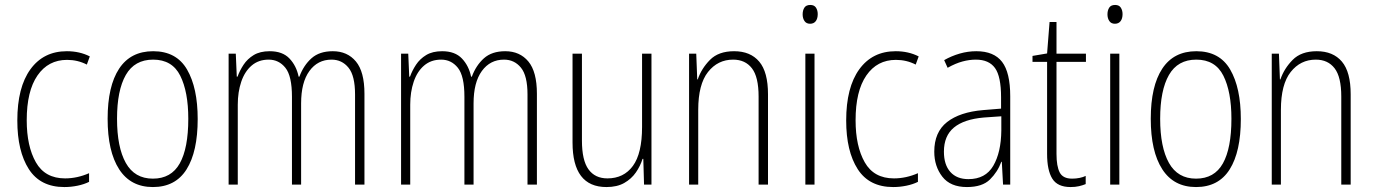

<svg xmlns="http://www.w3.org/2000/svg" viewBox="-20 -746 5551 776"><path d="M240 10Q143 10 96.5 -62.5Q50 -135 50 -259Q50 -393 103 -466Q156 -539 250 -539Q302 -539 343 -518L331 -485Q294 -504 251 -504Q175 -504 131.5 -441Q88 -378 88 -260Q88 -155 125 -90Q162 -25 243 -25Q292 -25 340 -46V-11Q320 -1 293.5 4.5Q267 10 240 10Z M779 -265Q779 -133 734 -61.5Q689 10 598 10Q508 10 461.5 -62Q415 -134 415 -266Q415 -398 461.5 -468.5Q508 -539 599 -539Q693 -539 736 -465Q779 -391 779 -265ZM453 -266Q453 -151 488.5 -87.5Q524 -24 598 -24Q672 -24 706.5 -85.5Q741 -147 741 -266Q741 -375 708.5 -440Q676 -505 599 -505Q524 -505 488.5 -443Q453 -381 453 -266Z M1325 -539Q1384 -539 1418.5 -497.5Q1453 -456 1453 -367V0H1415V-364Q1415 -440 1388.5 -472.5Q1362 -505 1320 -505Q1264 -505 1230.5 -459Q1197 -413 1197 -328V0H1160V-355Q1160 -439 1133.5 -472Q1107 -505 1066 -505Q1025 -505 997 -481Q969 -457 955 -415.5Q941 -374 941 -323V0H904V-529H933L937 -436H940Q949 -461 964.5 -484.5Q980 -508 1005.5 -523.5Q1031 -539 1070 -539Q1122 -539 1150 -509.5Q1178 -480 1187 -436H1190Q1207 -482 1239 -510.5Q1271 -539 1325 -539Z M2022 -539Q2081 -539 2115.5 -497.5Q2150 -456 2150 -367V0H2112V-364Q2112 -440 2085.5 -472.5Q2059 -505 2017 -505Q1961 -505 1927.5 -459Q1894 -413 1894 -328V0H1857V-355Q1857 -439 1830.5 -472Q1804 -505 1763 -505Q1722 -505 1694 -481Q1666 -457 1652 -415.5Q1638 -374 1638 -323V0H1601V-529H1630L1634 -436H1637Q1646 -461 1661.5 -484.5Q1677 -508 1702.5 -523.5Q1728 -539 1767 -539Q1819 -539 1847 -509.5Q1875 -480 1884 -436H1887Q1904 -482 1936 -510.5Q1968 -539 2022 -539Z M2613 -529V0H2583L2580 -104H2577Q2568 -75 2550 -49Q2532 -23 2503 -6.5Q2474 10 2431 10Q2294 10 2294 -170V-529H2332V-178Q2332 -98 2358.5 -61.5Q2385 -25 2435 -25Q2501 -25 2538 -75.5Q2575 -126 2575 -233V-529Z M2947 -539Q3013 -539 3048.5 -497Q3084 -455 3084 -365V0H3046V-356Q3046 -435 3019 -470Q2992 -505 2943 -505Q2881 -505 2841.5 -455Q2802 -405 2802 -302V0H2765V-529H2794L2798 -425H2800Q2815 -469 2849.5 -504Q2884 -539 2947 -539Z M3255 -726Q3271 -726 3278 -715Q3285 -704 3285 -689Q3285 -671 3277 -660.5Q3269 -650 3254 -650Q3239 -650 3231.5 -661Q3224 -672 3224 -688Q3224 -704 3231 -715Q3238 -726 3255 -726ZM3272 -529V0H3235V-529Z M3590 10Q3493 10 3446.5 -62.5Q3400 -135 3400 -259Q3400 -393 3453 -466Q3506 -539 3600 -539Q3652 -539 3693 -518L3681 -485Q3644 -504 3601 -504Q3525 -504 3481.5 -441Q3438 -378 3438 -260Q3438 -155 3475 -90Q3512 -25 3593 -25Q3642 -25 3690 -46V-11Q3670 -1 3643.5 4.5Q3617 10 3590 10Z M3926 -539Q3997 -539 4030 -496Q4063 -453 4063 -357V0H4034L4029 -92H4027Q4012 -51 3981 -20.5Q3950 10 3888 10Q3821 10 3788.5 -32Q3756 -74 3756 -133Q3756 -212 3807.5 -252.5Q3859 -293 3953 -301L4026 -307V-353Q4026 -437 4001.5 -471Q3977 -505 3924 -505Q3898 -505 3870 -497.5Q3842 -490 3810 -472L3796 -503Q3826 -520 3859 -529.5Q3892 -539 3926 -539ZM3956 -271Q3876 -264 3835.5 -230.5Q3795 -197 3795 -133Q3795 -80 3821 -51Q3847 -22 3894 -22Q3963 -22 3994.5 -76Q4026 -130 4027 -218V-276Z M4313 -24Q4329 -24 4343.5 -27Q4358 -30 4368 -35V-2Q4356 3 4341 6.5Q4326 10 4307 10Q4254 10 4233 -24Q4212 -58 4212 -124V-496H4153V-520L4212 -530L4222 -657H4250V-529H4369V-496H4250V-124Q4250 -74 4263 -49Q4276 -24 4313 -24Z M4487 -726Q4503 -726 4510 -715Q4517 -704 4517 -689Q4517 -671 4509 -660.5Q4501 -650 4486 -650Q4471 -650 4463.5 -661Q4456 -672 4456 -688Q4456 -704 4463 -715Q4470 -726 4487 -726ZM4504 -529V0H4467V-529Z M4995 -265Q4995 -133 4950 -61.5Q4905 10 4814 10Q4724 10 4677.5 -62Q4631 -134 4631 -266Q4631 -398 4677.5 -468.5Q4724 -539 4815 -539Q4909 -539 4952 -465Q4995 -391 4995 -265ZM4669 -266Q4669 -151 4704.5 -87.5Q4740 -24 4814 -24Q4888 -24 4922.5 -85.5Q4957 -147 4957 -266Q4957 -375 4924.5 -440Q4892 -505 4815 -505Q4740 -505 4704.5 -443Q4669 -381 4669 -266Z M5302 -539Q5368 -539 5403.5 -497Q5439 -455 5439 -365V0H5401V-356Q5401 -435 5374 -470Q5347 -505 5298 -505Q5236 -505 5196.5 -455Q5157 -405 5157 -302V0H5120V-529H5149L5153 -425H5155Q5170 -469 5204.5 -504Q5239 -539 5302 -539Z"/></svg>

Font: Noto Sans Khmer UI Condensed ExtraLight
Style: Regular
Weight: 200
Width: 3
Designer: Danh Hong and the Monotype Design Team
Foundry: Monotype Imaging Inc.
Version: Version 2.002; ttfautohint (v1.8.4.7-5d5b)